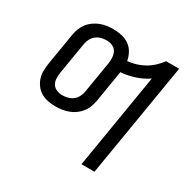

<svg xmlns="http://www.w3.org/2000/svg" viewBox="-163 -693 1076 1073"><g transform="rotate(30 375.0 -156.5)"><path d="M494 215 595 -396Q556 -370 512 -356Q468 -342 425 -339L391 -133Q387 -113 379.5 -93Q372 -73 358.5 -56Q345 -39 327 -26Q309 -13 288.5 -5.5Q268 2 247.5 5Q227 8 207 8Q182 8 158 3.5Q134 -1 113.5 -12.5Q93 -24 78.5 -43Q64 -62 56.5 -84.5Q49 -107 49.5 -132Q50 -157 54 -182L88 -387Q91 -407 99 -427Q107 -447 120 -464Q133 -481 151.5 -494Q170 -507 189.5 -514.5Q209 -522 230 -525Q251 -528 271 -528Q299 -528 326 -522Q353 -516 374.5 -501Q396 -486 409 -462.5Q422 -439 427 -412Q453 -414 480 -422Q507 -430 532 -444Q557 -458 578 -477.5Q599 -497 616 -520H700L578 215ZM208 -65Q224 -65 242 -69.5Q260 -74 274.5 -85Q289 -96 297.5 -112Q306 -128 309 -145L343 -350Q346 -369 344.5 -389Q343 -409 334 -424.5Q325 -440 307.5 -447.5Q290 -455 270 -455Q253 -455 236 -450.5Q219 -446 204.5 -435Q190 -424 181.5 -408Q173 -392 170 -375L136 -170Q133 -151 133.5 -131Q134 -111 143.5 -95.5Q153 -80 170.5 -72.5Q188 -65 208 -65Z"/></g></svg>

Font: Iosevka Aile
Style: Italic
Weight: 400
Italic angle: -9°
Designer: Belleve Invis
Foundry: Belleve Invis
Version: Version 28.0.1; ttfautohint (v1.8.4)